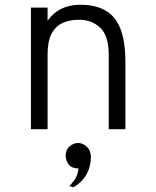

<svg xmlns="http://www.w3.org/2000/svg" viewBox="-20 -543 656 807"><path d="M110 0V-511H180V-424L168 -436Q184 -465.5 206 -484.8Q228 -504 256 -513.5Q284 -523 318 -523Q382.5 -523 424.5 -498.2Q466.5 -473.5 486.8 -420.5Q507 -367.5 507 -283V0H437V-312Q437 -393 401.2 -426.5Q365.5 -460 312 -460Q273 -460 243.2 -446.5Q213.5 -433 196.8 -401.2Q180 -369.5 180 -314V0ZM289 244 271 239Q278 233.5 292.5 214.2Q307 195 310 165Q281.5 165 268.8 148.5Q256 132 256 111Q256 87 272.2 72.5Q288.5 58 308 58Q328.5 58 345.2 74Q362 90 362 117Q362 156.5 344.2 189Q326.5 221.5 289 244Z"/></svg>

Font: Overpass Mono Light
Style: Regular
Weight: 300
Monospace: yes
Designer: Delve Withrington, Dave Bailey
Foundry: Delve Fonts LLC
Version: Version 4.000